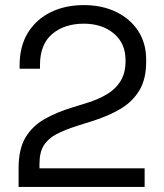

<svg xmlns="http://www.w3.org/2000/svg" viewBox="-20 -734 643 754"><path d="M53 0V-73Q53 -148 79.5 -193Q106 -238 153.5 -265.5Q201 -293 267 -313L322 -330Q367 -344 401 -364.5Q435 -385 454 -416.5Q473 -448 473 -494V-498Q473 -564 427 -602.5Q381 -641 309 -641Q233 -641 185 -600.5Q137 -560 137 -478V-464H57V-477Q57 -553 90 -606Q123 -659 180 -686.5Q237 -714 309 -714Q381 -714 436.5 -687Q492 -660 523 -612Q554 -564 554 -500V-491Q554 -423 527 -378.5Q500 -334 452.5 -306Q405 -278 341 -258L287 -241Q236 -225 202.5 -207.5Q169 -190 152 -163Q135 -136 135 -90V-73H548V0Z"/></svg>

Font: Space Grotesk Light
Style: Regular
Weight: 400
Version: Version 2.000